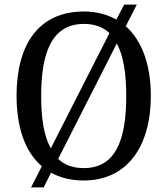

<svg xmlns="http://www.w3.org/2000/svg" viewBox="-20 -775 728 835"><path d="M162 -52 115 40H170L202 -24C242 -2 289 10 344 10C532 10 636 -137 636 -358C636 -492 598 -598 527 -661L575 -755H520L486 -690C446 -712 400 -725 345 -725C147 -725 52 -580 52 -359C52 -223 88 -115 162 -52ZM456 -631 201 -130C171 -183 159 -260 159 -358C159 -556 211 -671 345 -671C392 -671 429 -657 456 -631ZM344 -44C298 -44 261 -57 233 -84L488 -586C517 -532 529 -455 529 -358C529 -160 480 -44 344 -44Z"/></svg>

Font: Noto Serif Armenian SemiCondensed
Style: Regular
Weight: 400
Width: 4
Designer: Monotype Design Team
Foundry: Monotype Imaging Inc.
Version: Version 2.008